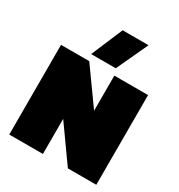

<svg xmlns="http://www.w3.org/2000/svg" viewBox="-209 -1054 1114 1194"><g transform="rotate(30 347.5 -457.0)"><path d="M226.1 -688 321.8 -914.1H507.8L402.8 -688ZM35.2 0V-644H237.8L418 -392.1V-644H660.2V0H456.1L276.9 -252V0Z"/></g></svg>

Font: Kanit Black
Style: Regular
Weight: 900
Designer: Katatrad Team
Foundry: CadsonDemak
Version: Version 1.000;PS 001.000;hotconv 1.0.88;makeotf.lib2.5.64775